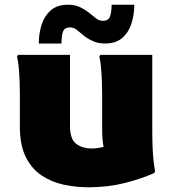

<svg xmlns="http://www.w3.org/2000/svg" viewBox="-20 -780 732 812"><path d="M354 12Q301 12 249.5 1Q198 -10 156 -38Q114 -66 89 -116Q64 -166 64 -244V-384Q64 -404 63 -434Q62 -464 59.5 -493Q57 -522 52 -540L56 -548H276V-248Q276 -191 302.5 -171.5Q329 -152 368 -152Q382 -152 394.5 -154Q407 -156 418 -159Q412 -189 412 -236V-384Q412 -404 411 -434Q410 -464 407.5 -493Q405 -522 400 -540L404 -548H624V-216Q624 -196 625 -165Q626 -134 629 -104Q632 -74 636 -56L632 -48Q578 -24 507.5 -6Q437 12 354 12ZM144 -596Q144 -638 156 -675.5Q168 -713 195 -736.5Q222 -760 268 -760Q298 -760 320 -749Q342 -738 359 -724Q373 -713 386 -702.5Q399 -692 415 -692Q439 -692 445.5 -711Q452 -730 452 -760H548Q548 -718 536 -680.5Q524 -643 497 -619.5Q470 -596 424 -596Q396 -596 374.5 -605.5Q353 -615 336 -628Q321 -640 307 -652Q293 -664 276 -664Q252 -664 246 -645Q240 -626 240 -596Z"/></svg>

Font: Kufam Black
Style: Regular
Weight: 900
Designer: Wael Morcos, Artur Schmal
Foundry: Original Type
Version: Version 1.301; ttfautohint (v1.8.3)